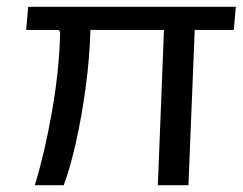

<svg xmlns="http://www.w3.org/2000/svg" viewBox="-20 -545 714 565"><path d="M157 -446.5Q157 -457 149 -457H57L63 -525H674L668 -457H553L534.5 0H444.5L462.5 -457H246Q244 -376 232.2 -288.5Q220.5 -201 203.2 -125Q186 -49 167.5 0H82.5Q111 -93 132.5 -214Q154 -335 157 -446.5Z"/></svg>

Font: 1883 Sans
Style: Italic
Weight: 400
Italic angle: -8°
Designer: 1883 Sans project is a fork of Public Sans.
Version: Version 1.009